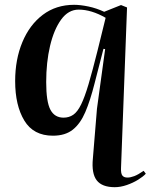

<svg xmlns="http://www.w3.org/2000/svg" viewBox="-20 -550 626 798"><path d="M483 148Q482 171 488.5 179.5Q495 188 510 188Q522 188 538 182Q554 176 577 160L586 172Q575 184 554 197Q533 210 507 219Q481 228 457 228Q404 228 382 199.5Q360 171 366 109L383 -98L417 -346L410 -347L373 -203Q355 -132 334.5 -84Q314 -36 282.5 -11Q251 14 200 14Q119 14 81 -49Q43 -112 43 -213Q43 -303 73 -375Q103 -447 158 -488.5Q213 -530 288 -530Q314 -530 347.5 -523Q381 -516 413 -501L483 -529L508 -519ZM244 -61Q267 -61 284.5 -73Q302 -85 317 -115.5Q332 -146 348 -200Q364 -254 385 -338L419 -476Q360 -510 307 -510Q264 -510 234 -468.5Q204 -427 188 -359Q172 -291 172 -209Q172 -127 189.5 -94Q207 -61 244 -61Z"/></svg>

Font: Literata 72pt SemiBold
Style: Italic
Weight: 600
Italic angle: -2°
Designer: Latin by Veronika Burian and Jose Scaglione. Greek by Irene Vlachou. Cyrillic by Vera Evstafieva
Foundry: TypeTogether
Version: Version 3.002